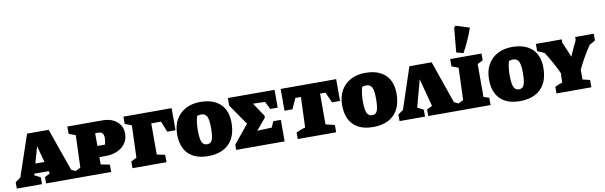

<svg xmlns="http://www.w3.org/2000/svg" viewBox="-82 -1430 6293 1996"><g transform="rotate(-10 3064.0 -431.5)"><path d="M561 -95Q573 -90 585.5 -83.5Q598 -77 609 -71V0H280V-67L336 -96L329 -121H177L173 -105Q190 -98 206 -89Q222 -80 237 -71V0H-29V-67L27 -107L175 -544H403ZM206 -223H302L255 -397Z M970 -544Q1065 -544 1122 -495.5Q1179 -447 1179 -367Q1179 -310 1148.5 -266Q1118 -222 1064 -197.5Q1010 -173 937 -173H873V-96L967 -77V0H600V-70Q614 -78 627.5 -85Q641 -92 659 -100L671 -440L600 -467V-544ZM908 -425H873V-291H952Q957 -305 960 -324Q963 -343 963 -360Q963 -395 948.5 -410Q934 -425 908 -425Z M1192 0V-70Q1205 -78 1218 -85Q1231 -92 1251 -100L1263 -440L1192 -467V-544H1701V-311H1614L1568 -425H1465V-96L1551 -78V0Z M1989 13Q1855 13 1782.5 -58.5Q1710 -130 1710 -265Q1710 -357 1747.5 -422Q1785 -487 1851 -521.5Q1917 -556 2003 -556Q2140 -556 2214 -486.5Q2288 -417 2288 -287Q2288 -142 2210 -64.5Q2132 13 1989 13ZM2002 -110Q2040 -110 2054.5 -147Q2069 -184 2069 -271Q2069 -356 2052 -391Q2035 -426 1991 -426Q1969 -426 1948 -418Q1938 -385 1933.5 -348Q1929 -311 1929 -269Q1929 -184 1944.5 -147Q1960 -110 2002 -110Z M2718 -227H2798V0H2287V-56L2445 -249L2295 -466V-546H2788V-358H2709L2669 -439L2542 -443L2639 -298V-280L2537 -158L2691 -164Z M3438 -544V-314H3354L3304 -425H3247V-100L3342 -77V0H2937V-70Q2957 -78 2981.5 -88Q3006 -98 3033 -105L3045 -425H2986L2936 -314H2852V-544Z M3731 13Q3597 13 3524.5 -58.5Q3452 -130 3452 -265Q3452 -357 3489.5 -422Q3527 -487 3593 -521.5Q3659 -556 3745 -556Q3882 -556 3956 -486.5Q4030 -417 4030 -287Q4030 -142 3952 -64.5Q3874 13 3731 13ZM3744 -110Q3782 -110 3796.5 -147Q3811 -184 3811 -271Q3811 -356 3794 -391Q3777 -426 3733 -426Q3711 -426 3690 -418Q3680 -385 3675.5 -348Q3671 -311 3671 -269Q3671 -184 3686.5 -147Q3702 -110 3744 -110Z M4011 0V-69L4066 -108L4211 -544H4446L4602 -96Q4625 -85 4649 -73V0H4314V-69L4371 -97L4293 -391L4216 -106Q4248 -92 4280 -73V0Z M4641 0V-70Q4654 -78 4667 -85Q4680 -92 4700 -100L4712 -440L4641 -467V-544H4972V-474Q4960 -467 4951.5 -461.5Q4943 -456 4914 -443V-96L4972 -77V0ZM4789 -581 4715 -600 4739 -858 4755 -876 4900 -830Q4877 -765 4849.5 -703Q4822 -641 4789 -581Z M5281 13Q5147 13 5074.5 -58.5Q5002 -130 5002 -265Q5002 -357 5039.5 -422Q5077 -487 5143 -521.5Q5209 -556 5295 -556Q5432 -556 5506 -486.5Q5580 -417 5580 -287Q5580 -142 5502 -64.5Q5424 13 5281 13ZM5294 -110Q5332 -110 5346.5 -147Q5361 -184 5361 -271Q5361 -356 5344 -391Q5327 -426 5283 -426Q5261 -426 5240 -418Q5230 -385 5225.5 -348Q5221 -311 5221 -269Q5221 -184 5236.5 -147Q5252 -110 5294 -110Z M5668 0V-70Q5685 -78 5702.5 -85.5Q5720 -93 5746 -100L5749 -200Q5695 -319 5619 -436L5546 -468V-544H5819V-509Q5835 -472 5851.5 -433.5Q5868 -395 5886 -349Q5903 -389 5921 -428Q5939 -467 5961 -513V-544H6157V-474Q6128 -454 6096 -438Q6055 -378 6021 -318.5Q5987 -259 5959 -199V-96L6036 -77V0Z"/></g></svg>

Font: Piazzolla SC Black
Style: Regular
Weight: 900
Designer: Juan Pablo del Peral
Foundry: Huerta Tipografica
Version: Version 1.330